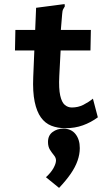

<svg xmlns="http://www.w3.org/2000/svg" viewBox="-20 -614 540 936"><path d="M299 11Q261 11 230.5 -1Q200 -13 179.5 -41.5Q159 -70 149 -118Q139 -166 142 -238L156 -576L286 -593L295 -594L296 -583Q292 -576 288 -569Q284 -562 283 -545L271 -400L277 -396L269 -243Q266 -182 273.5 -148.5Q281 -115 296 -102.5Q311 -90 330 -90Q361 -90 386.5 -103Q412 -116 433 -133L457 -42Q423 -17 384 -3Q345 11 299 11ZM55 -468H423L421 -368H53ZM268 302 204 250Q229 227 241 205Q253 183 253 168Q253 155 243 143Q233 131 223.5 116Q214 101 214 78Q214 46 236.5 29.5Q259 13 288 13Q327 13 348 39.5Q369 66 369 108Q369 138 358 169.5Q347 201 324.5 233.5Q302 266 268 302Z"/></svg>

Font: Inconsolata ExtraBold
Style: Regular
Weight: 800
Designer: Raph Levien, Cyreal, Brenton Simpson
Foundry: Raph Levien, Cyreal, Google
Version: Version 3.001